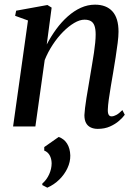

<svg xmlns="http://www.w3.org/2000/svg" viewBox="-20 -556 598 844"><path d="M185.5 -360.5Q204 -396 227.2 -427.8Q250.5 -459.5 277.8 -483.8Q305 -508 335.2 -521.8Q365.5 -535.5 397.5 -535.5Q447.5 -535.5 474.2 -506Q501 -476.5 501 -416.5Q501 -396.5 497.2 -366.8Q493.5 -337 488.2 -303.5Q483 -270 477.5 -237.5Q472.5 -208 467.2 -177Q462 -146 458.2 -119Q454.5 -92 454 -74.5Q453.5 -58.5 457.8 -51.5Q462 -44.5 470 -44.5Q480 -44.5 491.5 -50.8Q503 -57 518 -72L528.5 -51.5Q520 -39.5 503.5 -25Q487 -10.5 463.5 0Q440 10.5 409.5 10.5Q392 10.5 378.5 4Q365 -2.5 358 -15.8Q351 -29 351 -50Q351.5 -61.5 353.8 -81.2Q356 -101 360 -125.2Q364 -149.5 368.5 -175.5Q373 -201.5 377 -226.5Q381 -250.5 385.2 -275.5Q389.5 -300.5 393 -324Q396.5 -347.5 398.5 -368Q400.5 -388.5 400.5 -404.5Q400.5 -428 395.5 -442.2Q390.5 -456.5 379.8 -463Q369 -469.5 351 -469.5Q330.5 -469.5 306 -455Q281.5 -440.5 257 -415.8Q232.5 -391 211.5 -359Q190.5 -327 176.5 -292L135.5 0H37.5L103 -466L46.5 -486.5L51 -509L188.5 -534L207 -522.5ZM188 269 166 257.5V251Q185.5 234 196.2 210Q207 186 207 161.5Q206.5 141 198 126.2Q189.5 111.5 174.5 106V90.5L238 46Q262 54.5 275 75.5Q288 96.5 289 127Q289.5 155.5 276.5 183.2Q263.5 211 240.5 233.5Q217.5 256 188 269Z"/></svg>

Font: Merriweather 96pt
Style: Italic
Weight: 400
Italic angle: -7.8°
Version: Version 2.101